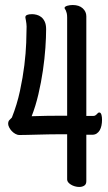

<svg xmlns="http://www.w3.org/2000/svg" viewBox="-20 -720 427 758"><path d="M320.8 -188V-4.9Q320.8 7.8 312.5 12.9Q304.2 18.1 293 18.1Q284.2 18.1 275.6 15.6Q267.1 13.2 260.3 9Q253.4 4.9 249.3 -0.2Q245.1 -5.4 245.1 -11.2V-189.9H209Q191.9 -189.9 170.7 -189.5Q149.4 -189 128.4 -188.5Q107.4 -188 88.6 -187.5Q69.8 -187 57.1 -187Q48.3 -187 40.3 -191.7Q32.2 -196.3 26.1 -202.9Q20 -209.5 16.1 -217.3Q12.2 -225.1 12.2 -231Q12.2 -240.7 16.8 -245.6Q21.5 -250.5 26.9 -255.9Q47.4 -307.6 58.8 -361.1Q70.3 -414.6 76.2 -462.9Q82 -511.2 83.5 -551Q85 -590.8 85 -615.2Q85 -620.6 84.2 -626.7Q83.5 -632.8 82.5 -638.2Q81.5 -643.6 80.8 -647.2Q80.1 -650.9 80.1 -651.9Q80.1 -664.1 106.9 -664.1Q115.2 -664.1 124.8 -661.6Q134.3 -659.2 142.6 -652.8Q150.9 -646.5 156.5 -634.8Q162.1 -623 162.1 -605Q162.1 -573.7 159.2 -531Q156.2 -488.3 149.4 -441.7Q142.6 -395 131.6 -347.9Q120.6 -300.8 105 -261.2Q132.3 -262.2 164.3 -262.7Q196.3 -263.2 225.1 -263.2H245.1V-650.9Q245.1 -661.6 243.4 -668.2Q241.7 -674.8 240 -678.5Q238.3 -682.1 236.6 -684.3Q234.9 -686.5 234.9 -689Q234.9 -691.4 237.8 -693.6Q240.7 -695.8 245.6 -697.3Q250.5 -698.7 256.1 -699.5Q261.7 -700.2 267.1 -700.2Q292 -700.2 306.4 -687.3Q320.8 -674.3 320.8 -655.8V-262.2H347.2Q353 -262.2 356.4 -264.4Q359.9 -266.6 362.1 -269Q364.3 -271.5 366.5 -273.7Q368.7 -275.9 372.1 -275.9Q375.5 -275.9 377.4 -273.2Q379.4 -270.5 380.6 -266.4Q381.8 -262.2 382.3 -257.1Q382.8 -252 382.8 -247.1Q382.8 -235.4 380.6 -224.6Q378.4 -213.9 373.8 -205.8Q369.1 -197.8 361.8 -192.9Q354.5 -188 344.2 -188Z"/></svg>

Font: Grand Hotel
Style: Regular
Weight: 400
Designer: Brian J. Bonislawsky & Jim Lyles for Astigmatic (AOETI)
Foundry: Astigmatic (AOETI)
Version: Version 001.000